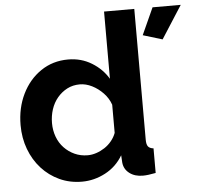

<svg xmlns="http://www.w3.org/2000/svg" viewBox="-52 -784 885 848"><g transform="rotate(-5 390.0 -360.0)"><path d="M263 -533Q321 -533 367.5 -504.5Q414 -476 440 -432V-730H574V-150Q574 -129 581 -120Q588 -111 605 -109V0Q570 7 548 7Q512 7 488.5 -11Q465 -29 462 -58L460 -91Q431 -42 381.5 -16Q332 10 278 10Q224 10 178.5 -11Q133 -32 99.5 -69Q66 -106 47.5 -155.5Q29 -205 29 -262Q29 -338 59 -399.5Q89 -461 142 -497Q195 -533 263 -533ZM440 -317Q430 -346 408 -369Q386 -392 359 -405.5Q332 -419 305 -419Q274 -419 249 -406Q224 -393 205.5 -371Q187 -349 177.5 -320Q168 -291 168 -259Q168 -227 178.5 -198.5Q189 -170 209 -149Q229 -128 255.5 -116Q282 -104 313 -104Q332 -104 351.5 -110.5Q371 -117 388.5 -128.5Q406 -140 419.5 -156.5Q433 -173 440 -192ZM687 -585 601 -611 655 -730H780Z"/></g></svg>

Font: YasnoRaleway
Style: Bold
Weight: 700
Designer: Matt McInerney, Pablo Impallari, Rodrigo Fuenzalida
Foundry: Matt McInerney, Pablo Impallari, Rodrigo Fuenzalida
Version: Version 4.026